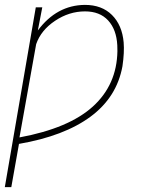

<svg xmlns="http://www.w3.org/2000/svg" viewBox="-25 -558 581 781"><path d="M128.9 -434.1Q205.6 -537.1 320.3 -538.1Q389.2 -538.1 430.4 -497.1Q471.7 -456.1 478 -385.7Q481.4 -345.2 473.1 -288.6Q450.2 -162.6 343.3 -83.5Q236.3 -4.4 52.2 27.3L21 203.1H-5.4L120.6 -528.3H147ZM320.8 -511.7Q256.3 -511.7 199 -473.4Q141.6 -435.1 122.1 -378.4L54.2 1Q254.9 -36.1 352.5 -124.5Q450.2 -212.9 452.6 -350.1L452.1 -374Q448.7 -438 414.8 -474.9Q380.9 -511.7 320.8 -511.7Z"/></svg>

Font: Roboto Thin
Style: Italic
Weight: 250
Italic angle: -12°
Designer: Google
Version: Version 2.134; 2016